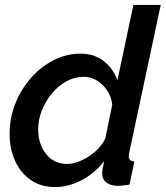

<svg xmlns="http://www.w3.org/2000/svg" viewBox="-20 -750 673 780"><path d="M205 10Q146 10 104.5 -19Q63 -48 41 -97Q19 -146 19 -206Q19 -270 42 -328.5Q65 -387 105.5 -433Q146 -479 198 -505.5Q250 -532 307 -532Q364 -532 402.5 -501Q441 -470 457 -424L522 -730H633L505 -130Q504 -125 503.5 -121.5Q503 -118 503 -115Q503 -96 526 -94L506 0Q492 2 481 3.5Q470 5 461 5Q430 5 412.5 -8.5Q395 -22 395 -46Q395 -54 397 -65Q399 -76 403 -95Q364 -45 310.5 -17.5Q257 10 205 10ZM253 -84Q279 -84 309.5 -97.5Q340 -111 367 -134.5Q394 -158 408 -188L436 -325Q430 -373 396 -405.5Q362 -438 321 -438Q283 -438 249.5 -419.5Q216 -401 190.5 -370Q165 -339 150 -301Q135 -263 135 -224Q135 -165 167 -124.5Q199 -84 253 -84Z"/></svg>

Font: Raleway SemiBold
Style: Italic
Weight: 600
Italic angle: -12°
Designer: Matt McInerney, Pablo Impallari, Rodrigo Fuenzalida
Foundry: Matt McInerney, Pablo Impallari, Rodrigo Fuenzalida
Version: Version 4.026